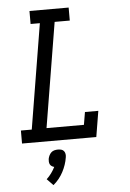

<svg xmlns="http://www.w3.org/2000/svg" viewBox="-63 -781 727 1074"><g transform="rotate(-5 300.0 -244.0)"><path d="M455 0H38V-73H99L196 -662H144V-735H364V-662H279L182 -74H392L404 -145H479ZM193 247 158 211Q173 197 185 180.5Q197 164 206 146Q198 144 191.5 139.5Q185 135 182 128.5Q179 122 178.5 114.5Q178 107 179 99Q181 89 185.5 79.5Q190 70 197.5 63Q205 56 215 53.5Q225 51 235 51Q245 51 254 53.5Q263 56 268.5 63Q274 70 275.5 79.5Q277 89 275 99Q272 119 265 139.5Q258 160 248 179Q238 198 224 215.5Q210 233 193 247Z"/></g></svg>

Font: Iosevka HT Extended
Style: Italic
Weight: 400
Width: 7
Italic angle: -9°
Monospace: yes
Designer: Belleve Invis
Foundry: Belleve Invis
Version: Version 32.3.0; ttfautohint (v1.8.4)